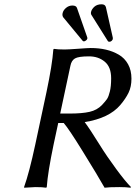

<svg xmlns="http://www.w3.org/2000/svg" viewBox="-20 -877 636 900"><path d="M319.3 -851.1Q336.9 -851.1 340.8 -839.8L389.2 -701.2Q389.6 -700.2 389.6 -696.8Q388.2 -690.4 382.3 -686.8Q376.5 -683.1 373.5 -683.1Q369.6 -683.1 367.2 -686L276.4 -795.9Q271 -804.2 273.4 -814.9Q276.4 -829.1 289.6 -840.1Q302.7 -851.1 319.3 -851.1ZM456.5 -856.9Q473.1 -856.9 476.6 -842.8L508.8 -700.2Q509.3 -697.3 508.8 -693.8Q507.8 -690.4 503.7 -685.8Q499.5 -681.2 492.2 -681.2Q488.3 -681.2 485.8 -684.1L409.7 -805.2Q404.8 -811.5 406.7 -820.8Q409.7 -834 422.4 -845.5Q435.1 -856.9 456.5 -856.9ZM397.5 -612.8Q347.7 -612.8 331.3 -603Q314.9 -593.3 310.1 -568.8L262.2 -344.7H305.2Q365.2 -344.7 400.1 -352.8Q435.1 -360.8 458 -384.8Q474.1 -401.9 481.7 -413.1Q489.3 -424.3 495.1 -448.5Q501 -472.7 501 -510.3Q501 -563 470.9 -587.9Q440.9 -612.8 397.5 -612.8ZM252.9 -300.3 231.4 -200.2Q204.1 -69.8 199.2 0L196.3 2.9Q179.7 0 146 0L93.3 2.9L92.8 0Q117.2 -67.9 145.5 -200.2L197.8 -444.8Q225.1 -574.2 230 -645L232.9 -647.9Q249.5 -645 283.2 -645Q298.8 -645 345.7 -648.4Q392.6 -651.9 404.8 -651.9Q443.8 -651.9 476.6 -644.3Q509.3 -636.7 536.9 -620.6Q564.5 -604.5 580.3 -575.9Q596.2 -547.4 596.2 -508.3Q596.2 -470.2 582.5 -442.1Q568.8 -414.1 543.9 -384.8Q491.2 -322.8 377 -304.7Q401.4 -272 446.3 -199.7Q480.5 -144.5 524.7 -84.7Q568.8 -24.9 594.2 0L591.3 2.9Q571.8 0 540 0Q490.2 0 470.2 2.9Q439.5 -51.8 367.2 -168.5Q302.7 -272.9 278.8 -300.3Z"/></svg>

Font: Linux Biolinum
Style: Italic
Weight: 400
Italic angle: -12°
Designer: Philipp H. Poll
Foundry: Philipp H. Poll
Version: Version 1.1.3 ; ttfautohint (v0.9)